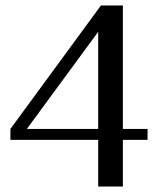

<svg xmlns="http://www.w3.org/2000/svg" viewBox="-20 -680 586 700"><path d="M338 -170H18V-210L348 -660H428V-210H518V-170H428V0H338ZM338 -210V-564L78 -210Z"/></svg>

Font: El Messiri
Style: Regular
Weight: 400
Designer: Mohamed Gaber
Foundry: Kief Type Foundry
Version: Version 2.006